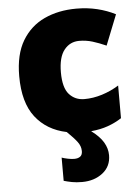

<svg xmlns="http://www.w3.org/2000/svg" viewBox="-56 -607 650 890"><g transform="rotate(-5 269.5 -161.5)"><path d="M301 97Q301 74 285.5 53.5Q270 33 239 3Q147 -16 94.5 -83.5Q42 -151 42 -274Q42 -375 80 -438.5Q118 -502 183.5 -532.5Q249 -563 333 -563Q384 -563 429.5 -552Q475 -541 514 -521L458 -380Q424 -395 394.5 -404Q365 -413 333 -413Q290 -413 263 -379Q236 -345 236 -275Q236 -203 263.5 -172.5Q291 -142 334 -142Q375 -142 416.5 -155Q458 -168 495 -191V-39Q466 -20 431 -7.5Q396 5 352 9Q391 38 408 67Q425 96 425 127Q425 179 386 209.5Q347 240 290 240Q263 240 242.5 236Q222 232 205 227V119Q216 123 233 126.5Q250 130 263 130Q280 130 290.5 122.5Q301 115 301 97Z"/></g></svg>

Font: Noto Sans Black
Style: Regular
Weight: 900
Designer: Monotype Design Team
Foundry: Monotype Imaging Inc.
Version: Version 2.007